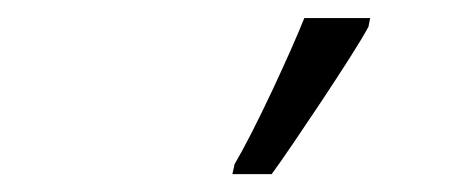

<svg xmlns="http://www.w3.org/2000/svg" viewBox="-20 -801 529 215"><path d="M240.2 -606 242.7 -617.2Q251 -631.3 262 -652.8Q272.9 -674.3 284.2 -698.2Q295.4 -722.2 305.2 -744.1Q314.9 -766.1 320.8 -780.8H394.5L392.6 -771Q385.7 -758.3 371.6 -736.1Q357.4 -713.9 340.6 -688.5Q323.7 -663.1 308.6 -640.9Q293.5 -618.7 284.2 -606Z"/></svg>

Font: Open Sans Condensed
Style: Italic
Weight: 400
Width: 3
Italic angle: -12°
Designer: Monotype Design Team
Foundry: Monotype Imaging Inc.
Version: Version 3.000